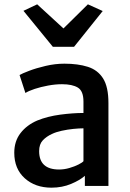

<svg xmlns="http://www.w3.org/2000/svg" viewBox="-20 -860 599 888"><path d="M218 8Q143 8 94.5 -35.5Q46 -79 46 -153.5Q46 -207 74.8 -244.2Q103.5 -281.5 152 -302.5Q200 -322 258.8 -329.8Q317.5 -337.5 366 -337.5V-390Q366 -439 340.2 -454.8Q314.5 -470.5 267 -470.5Q235.5 -470.5 202 -464.2Q168.5 -458 140.5 -448.8Q112.5 -439.5 97.5 -430L70.5 -513Q82 -520 114.8 -532.5Q147.5 -545 191.2 -555.2Q235 -565.5 278 -565.5Q340.5 -565.5 386.2 -551Q432 -536.5 456.8 -497.2Q481.5 -458 481.5 -383.5V0H372.5V-47Q350.5 -27 309 -9.5Q267.5 8 218 8ZM161 -161Q161 -76 253.5 -76Q277 -76 301 -83Q325 -90 342.8 -99Q360.5 -108 366 -114.5V-266.5Q346.5 -266.5 319.2 -263.8Q292 -261 265.5 -255.2Q239 -249.5 220.5 -240.5Q195 -229 178 -211Q161 -193 161 -161ZM88.5 -810 152 -840 273.5 -728.5 386.5 -840 455 -809 322.5 -643.5H224.5Z"/></svg>

Font: Merriweather Sans
Style: Regular
Weight: 400
Designer: Eben Sorkin
Foundry: Eben Sorkin
Version: Version 1.008; ttfautohint (v1.7.19-72a1) -l 8 -r 50 -G 200 